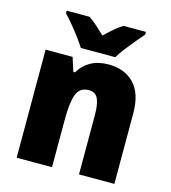

<svg xmlns="http://www.w3.org/2000/svg" viewBox="-113 -857 844 949"><g transform="rotate(15 309.0 -383.0)"><path d="M381 -563Q462 -563 511 -513Q560 -463 560 -360V0H379V-304Q379 -359 366 -387Q353 -415 319 -415Q273 -415 257 -374Q241 -333 241 -246V0H60V-553H198L221 -482H229Q252 -521 290 -542Q328 -563 381 -563ZM226 -606Q213 -627 192.5 -654.5Q172 -682 150 -708.5Q128 -735 111 -752V-766H228Q250 -751 269.5 -733.5Q289 -716 313 -693Q337 -716 358 -734Q379 -752 401 -766H516V-752Q500 -734 478.5 -708Q457 -682 436 -655Q415 -628 402 -606Z"/></g></svg>

Font: Noto Sans Lao UI SemCond Blk
Style: Regular
Weight: 900
Width: 4
Designer: Monotype Design Team
Foundry: Monotype Imaging Inc.
Version: Version 2.000; ttfautohint (v1.8.4.7-5d5b)